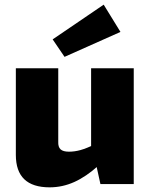

<svg xmlns="http://www.w3.org/2000/svg" viewBox="-20 -790 645 824"><path d="M230 -497V-182Q229 -159 240 -149Q251 -139 276 -139Q300 -139 325.5 -146Q351 -153 390 -172L402 -79Q350 -32 299 -9Q248 14 193 14Q48 14 48 -125V-497ZM554 -497V0H411L389 -100L371 -112V-497ZM425 -770 497 -653 257 -546 206 -621Z"/></svg>

Font: Exo 2 ExtraBold
Style: Regular
Weight: 800
Designer: Natanael Gama
Foundry: Natanael Gama
Version: Version 2.010